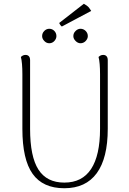

<svg xmlns="http://www.w3.org/2000/svg" viewBox="-20 -989 686 1021"><path d="M553 -669V-304Q553 -148 494.5 -68Q436 12 322 12Q208 12 153.5 -64.5Q99 -141 99 -304V-594Q99 -624 97 -648Q95 -672 91 -686Q95 -690 101 -693.5Q107 -697 116 -697Q127 -697 133.5 -690Q140 -683 140 -669V-304Q140 -156 184.5 -87Q229 -18 322 -18Q417 -18 464.5 -90.5Q512 -163 512 -304V-594Q512 -624 510 -648Q508 -672 504 -686Q508 -690 514 -693.5Q520 -697 529 -697Q540 -697 546.5 -690Q553 -683 553 -669ZM242 -759Q227 -759 215.5 -771Q204 -783 204 -797Q204 -813 215.5 -824.5Q227 -836 242 -836Q258 -836 269 -824.5Q280 -813 280 -797Q280 -783 269 -771Q258 -759 242 -759ZM408 -759Q394 -759 382 -771Q370 -783 370 -797Q370 -813 382 -824.5Q394 -836 408 -836Q424 -836 435.5 -824.5Q447 -813 447 -797Q447 -783 435.5 -771Q424 -759 408 -759ZM465 -931 309 -848Q305 -850 300.5 -856.5Q296 -863 295 -867L426 -969Q433 -965 441 -959.5Q449 -954 454.5 -946.5Q460 -939 465 -931Z"/></svg>

Font: Arima Thin ExtraLight
Style: Regular
Weight: 250
Version: Version 1.100